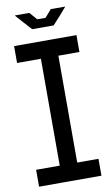

<svg xmlns="http://www.w3.org/2000/svg" viewBox="-95 -905 547 952"><g transform="rotate(-10 178.5 -428.5)"><path d="M141 0V-623L214 -708H229V-85L157 0ZM22 0V-85H141V0ZM157 0 229 -85H336V0ZM21 -623V-708H214L141 -623ZM229 -623V-708H335V-623ZM124 -775 84 -819H272L232 -775ZM84 -819 52 -855V-857H124L157 -819ZM199 -819 232 -857H304V-856L272 -819Z"/></g></svg>

Font: Foldit
Style: Regular
Weight: 400
Version: Version 1.003